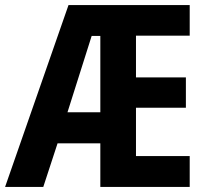

<svg xmlns="http://www.w3.org/2000/svg" viewBox="-22 -734 812 754"><path d="M723 0H372V-171H204L148 0H-2L247 -714H723V-594H512V-430H708V-311H512V-121H723ZM243 -293H372V-593H338Z"/></svg>

Font: Noto Sans Thai Cond
Style: Bold
Weight: 700
Width: 3
Designer: Monotype Design Team
Foundry: Monotype Imaging Inc.
Version: Version 2.002; ttfautohint (v1.8.4.7-5d5b)